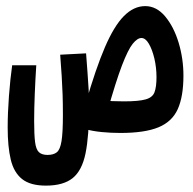

<svg xmlns="http://www.w3.org/2000/svg" viewBox="-20 -428 626 623"><path d="M371.1 3.4Q339.8 3.4 310.1 0.5Q280.3 -2.4 254.6 -9.5Q229 -16.6 208.5 -27.8L219.7 -119.6Q232.9 -114.7 255.1 -110.1Q277.3 -105.5 309.1 -102.3Q340.8 -99.1 382.3 -99.1Q430.2 -99.1 452.6 -105.5Q475.1 -111.8 481.4 -128.9Q487.8 -146 487.8 -177.7Q487.8 -208.5 481 -237.8Q474.1 -267.1 463.1 -285.9Q452.1 -304.7 439 -304.7Q425.8 -304.7 410.6 -285.9Q395.5 -267.1 375.7 -215.6Q356 -164.1 328.1 -65.4L258.3 -93.3Q290.5 -205.1 320.3 -274.4Q350.1 -343.8 382.1 -376Q414.1 -408.2 451.2 -408.2Q487.8 -408.2 515.9 -374.8Q543.9 -341.3 559.6 -289.6Q575.2 -237.8 575.2 -182.6Q575.2 -115.2 556.9 -74.2Q538.6 -33.2 494.1 -14.9Q449.7 3.4 371.1 3.4ZM128.9 174.3Q78.6 174.3 51.8 153.1Q24.9 131.8 14.9 89.8Q4.9 47.9 4.9 -14.2Q4.9 -60.5 9 -116.2Q13.2 -171.9 19.5 -216.3H97.7Q94.7 -170.4 92.8 -123Q90.8 -75.7 90.8 -34.7Q90.8 8.8 93.8 32.7Q96.7 56.6 106.2 65.7Q115.7 74.7 134.3 74.7Q153.8 74.7 164.6 65.9Q175.3 57.1 179.7 29.5Q184.1 2 184.1 -55.2Q184.1 -92.3 183.1 -121.6Q182.1 -150.9 180.2 -181.2Q178.2 -211.4 175.3 -250.5L259.3 -254.9Q261.7 -222.2 263.9 -193.6Q266.1 -165 267.6 -137.9Q269 -110.8 269 -81.5Q269 13.2 257.6 69.3Q246.1 125.5 215.8 149.9Q185.5 174.3 128.9 174.3Z"/></svg>

Font: Cascadia Code
Style: Regular
Weight: 400
Monospace: yes
Designer: Aaron Bell
Foundry: Saja Typeworks
Version: Version 2106.017